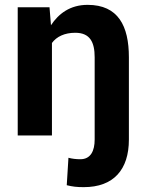

<svg xmlns="http://www.w3.org/2000/svg" viewBox="-20 -558 604 791"><path d="M290 -423C351 -423 370 -384 370 -322V17C370 63 354 98 311 98C293 98 277 96 262 92L255 205C279 211 297 213 325 213C448 213 511 141 511 17V-322C511 -451 467 -538 341 -538C268 -538 221 -501 190 -454L184 -528H53V0H194V-381C213 -407 246 -423 290 -423Z"/></svg>

Font: Asimov
Style: Regular
Weight: 500
Designer: Google
Version: Version 2.000980; 2014